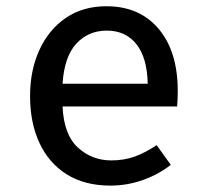

<svg xmlns="http://www.w3.org/2000/svg" viewBox="-20 -573 655 606"><path d="M177.4 -236.9Q181.5 -147.7 225.9 -107.2Q270.3 -66.7 331.3 -66.7Q371.8 -66.7 405.6 -79Q439.5 -91.3 474.4 -114.9L519 -52.8Q481 -22.6 431.3 -4.9Q381.5 12.8 328.2 12.8Q247.2 12.8 190.5 -22.8Q133.8 -58.5 104.4 -122.1Q74.9 -185.6 74.9 -269.7Q74.9 -351.3 104.4 -415.4Q133.8 -479.5 187.7 -516.4Q241.5 -553.3 315.9 -553.3Q420.5 -553.3 480.8 -481.8Q541 -410.3 541 -286.2Q541 -272.3 540.5 -259.5Q540 -246.7 539 -236.9ZM316.9 -476.4Q259 -476.4 221 -435.4Q183.1 -394.4 177.4 -308.7H446.2Q444.6 -390.8 410.5 -433.6Q376.4 -476.4 316.9 -476.4Z"/></svg>

Font: Fira Code Retina
Style: Regular
Weight: 450
Monospace: yes
Designer: Carrois Corporate, Edenspiekermann AG, Nikita Prokopov
Foundry: Carrois Corporate, Edenspiekermann AG, Nikita Prokopov
Version: Version 6.002